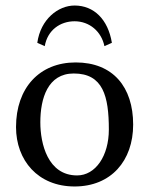

<svg xmlns="http://www.w3.org/2000/svg" viewBox="-20 -665 540 695"><path d="M38 -205C38 -85 117 10 250 10C382 10 462 -83 462 -214C462 -350 389 -439 254 -439C123 -439 38 -347 38 -205ZM247 -399C353 -399 374 -317 374 -196C374 -101 326 -30 259 -30C153 -30 126 -145 126 -222C126 -309 153 -399 247 -399ZM358 -498 385 -510C371 -595 320 -645 250 -645C191 -645 127 -596 115 -510L142 -498C152 -556 198 -588 250 -588C304 -588 347 -551 358 -498Z"/></svg>

Font: Libertinus Sans
Style: Regular
Weight: 400
Designer: Philipp H. Poll, Khaled Hosny
Foundry: Caleb Maclennan
Version: Version 7.050;RELEASE